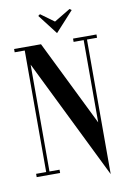

<svg xmlns="http://www.w3.org/2000/svg" viewBox="-99 -920 697 1033"><g transform="rotate(-10 250.0 -403.0)"><path d="M356 -860.2 267.5 -807 194.5 -860.2 184 -852.5 267.5 -744 366.5 -852.5ZM475 -700H347V-682H402V-232.6L172 -700H25V-682H80V-18H25V0H153V-18H98V-601.6L420 53.2V-682H475Z"/></g></svg>

Font: Picaflor 24 pt
Style: Regular
Weight: 400
Designer: Ariel Martín Pérez
Foundry: Tunera Type Foundry
Version: Version 1.000;hotconv 1.0.109;makeotfexe 2.5.65596